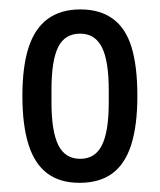

<svg xmlns="http://www.w3.org/2000/svg" viewBox="-20 -718 340 408"><path d="M149 -329.5Q107.4 -329.5 80.6 -349.5Q53.7 -369.5 40.7 -410.5Q27.6 -451.5 27.6 -514.1Q27.6 -577 40.9 -617.5Q54.2 -658 81.7 -678Q109.3 -698 150.9 -698Q192.6 -698 219.9 -678Q247.3 -658 259.6 -617.5Q271.9 -577 271.9 -514.1Q271.9 -451.5 258.9 -410.5Q245.8 -369.5 218.7 -349.5Q191.6 -329.5 149 -329.5ZM150.5 -380.5Q182.3 -380.5 196.7 -409.6Q211.1 -438.7 211.1 -499.8V-526.8Q211.1 -588.8 196.5 -617.6Q181.8 -646.5 150.5 -646.5Q117.7 -646.5 103.6 -617.9Q89.4 -589.4 89.4 -527.3V-499.8Q89.4 -439.3 103.8 -409.9Q118.2 -380.5 150.5 -380.5Z"/></svg>

Font: Archivo SemiBold Condensed
Style: Regular
Weight: 600
Width: 3
Version: Version 2.001